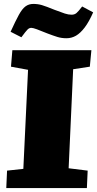

<svg xmlns="http://www.w3.org/2000/svg" viewBox="-20 -959 495 979"><path d="M123 -603 36 -619 43 -703H446L438 -619L353 -606L330 -101L427 -89L423 0H12L16 -89L99 -98ZM319 -764Q294 -764 273 -770.5Q252 -777 223 -788Q189 -802 168.5 -809.5Q148 -817 140 -817Q129 -817 120.5 -808.5Q112 -800 89 -769L34 -797Q59 -852 76 -883Q93 -914 110 -926.5Q127 -939 150 -939Q173 -939 193.5 -933Q214 -927 258 -909Q292 -896 310.5 -890Q329 -884 345 -884Q360 -884 370 -892.5Q380 -901 399 -926L455 -896Q434 -848 412 -819Q390 -790 367.5 -777Q345 -764 319 -764Z"/></svg>

Font: Literata 18pt Black
Style: Italic
Weight: 900
Italic angle: -2°
Designer: Latin by Veronika Burian and Jose Scaglione. Greek by Irene Vlachou. Cyrillic by Vera Evstafieva
Foundry: TypeTogether
Version: Version 3.103;gftools[0.9.29]